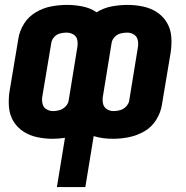

<svg xmlns="http://www.w3.org/2000/svg" viewBox="-20 -558 760 783"><path d="M443 -105Q428 -105 415.5 -113Q403 -121 400 -136.5Q397 -152 400 -167L435 -382Q437 -396 447.5 -407Q458 -418 471.5 -421.5Q485 -425 499 -425Q514 -425 526.5 -417Q539 -409 542 -393.5Q545 -378 542 -363L507 -148Q505 -135 494.5 -124Q484 -113 470.5 -109Q457 -105 443 -105ZM197 -105Q181 -105 168.5 -113Q156 -121 153 -136.5Q150 -152 153 -167L189 -382Q191 -396 201 -407Q211 -418 224.5 -421.5Q238 -425 252 -425Q267 -425 280 -417Q293 -409 295.5 -393.5Q298 -378 295 -363L260 -148Q258 -135 247.5 -124Q237 -113 223.5 -109Q210 -105 197 -105ZM442 -31V-38V-40ZM212 205H328L362 -3Q381 3 401 5.5Q421 8 442 8Q473 8 505.5 1.5Q538 -5 568 -22Q598 -39 616.5 -68.5Q635 -98 640 -129L676 -344Q681 -377 678.5 -408.5Q676 -440 660.5 -466Q645 -492 619.5 -508.5Q594 -525 563 -531.5Q532 -538 501 -538Q469 -538 436 -532Q403 -526 374 -508Q349 -525 317.5 -531.5Q286 -538 254 -538Q222 -538 189.5 -532Q157 -526 127 -508.5Q97 -491 78.5 -462Q60 -433 55 -401L19 -186Q14 -154 16.5 -122Q19 -90 34.5 -64Q50 -38 75.5 -21.5Q101 -5 132 1.5Q163 8 195 8Q207 8 219.5 7Q232 6 245 4Z"/></svg>

Font: Iosevka Sparkle XBdObl
Style: Regular
Weight: 800
Italic angle: -9°
Designer: Belleve Invis
Foundry: Belleve Invis
Version: Version 4.5.0; ttfautohint (v1.8.3)